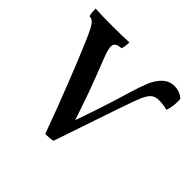

<svg xmlns="http://www.w3.org/2000/svg" viewBox="-166 -869 1060 1060"><g transform="rotate(45 363.5 -339.0)"><path d="M704 -657C691 -671 665 -685 632 -685C603 -685 573 -675 545 -637C524 -610 509 -575 480 -480C451 -383 434 -327 377 -164C320 -332 311 -357 247 -520C214 -605 225 -621 278 -626C282 -641 285 -660 285 -679C237 -677 210 -676 161 -676C113 -676 49 -677 21 -679C21 -662 22 -643 27 -626C55 -622 65 -618 111 -511C163 -390 247 -177 314 7C335 7 357 6 373 1C492 -351 531 -467 550 -510C575 -563 596 -569 630 -569C656 -569 676 -565 692 -560C703 -585 708 -630 704 -657Z"/></g></svg>

Font: Vollkorn Semibold
Style: Regular
Weight: 600
Designer: Friedrich Althausen
Foundry: Friedrich Althausen
Version: Version 4.015;PS 004.015;hotconv 1.0.88;makeotf.lib2.5.64775